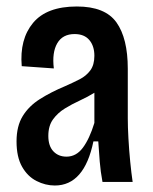

<svg xmlns="http://www.w3.org/2000/svg" viewBox="-20 -561 471 592"><path d="M149 11Q120 11 92.5 -3Q65 -17 48 -47Q31 -77 31 -125Q31 -172 50 -203Q69 -234 103 -255.5Q137 -277 180 -295Q205 -306 225.5 -316.5Q246 -327 258.5 -344Q271 -361 271 -389Q271 -419 255.5 -437.5Q240 -456 210 -456Q173 -456 156.5 -427.5Q140 -399 146 -350L47 -357Q40 -440 82 -490.5Q124 -541 217 -541Q304 -541 339 -492Q374 -443 374 -349V-196Q374 -170 376 -134Q378 -98 381.5 -62.5Q385 -27 389 0H296Q290 -32 287.5 -63Q285 -94 283 -125H268Q240 11 149 11ZM185 -78Q215 -78 235.5 -105.5Q256 -133 271 -182V-275Q250 -262 226 -251Q202 -240 180 -226.5Q158 -213 143.5 -193Q129 -173 129 -142Q129 -111 144.5 -94.5Q160 -78 185 -78Z"/></svg>

Font: Bricolage Grotesque 12pt Condensed Medium
Style: Regular
Weight: 500
Width: 3
Designer: Mathieu Triay
Foundry: Atelier Triay
Version: Version 1.001; ttfautohint (v1.8.4.7-5d5b);gftools[0.9.33.de